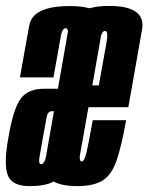

<svg xmlns="http://www.w3.org/2000/svg" viewBox="-41 -626 503 650"><path d="M58 4Q0 4 -14.5 -32.5Q-29 -69 -13 -158Q4.5 -260.5 29.8 -293Q55 -325.5 107.5 -325.5H155Q176.5 -446.5 189 -518.5Q188.5 -527.5 184.5 -529.5Q183 -530.5 181 -530.5Q169.5 -530.5 164.5 -501.2Q159.5 -472 140 -364H26.5Q46 -473 57.8 -539.2Q69.5 -605.5 194.5 -605.5Q235.5 -605.5 262 -598Q290 -606 328.5 -606Q413.5 -606 434.5 -569Q444.5 -552 440 -526.5Q426 -447 400.5 -302.5Q397 -281.5 393.5 -263H258.5L229 -97Q228.5 -82 233.5 -79.5Q234.5 -79.5 235.5 -79.5Q245 -79.5 252 -110.2Q259 -141 273 -219H386Q370.5 -132 354 -83.5Q337.5 -35 307.2 -15.5Q277 4 221 4Q168 4 140.5 -11.5Q114 4 58 4ZM301.5 -507Q292 -454 281.5 -393.5L271.5 -337H293.5Q313.5 -449 320 -484.5Q325.5 -517 317 -521Q316 -521.5 314.5 -521.5Q307 -521.5 301.5 -507ZM114.5 -94.5Q126 -159.5 141.5 -249.5H135.5Q120.5 -249.5 117 -230.2Q113.5 -211 103 -153Q96.5 -116 92.5 -93Q89.5 -74 95.5 -70.5Q96.5 -70 98 -70Q106.5 -70 112 -85.5Q113 -89 114.5 -94.5Z"/></svg>

Font: Anybody UltraCondensed SemiBold
Style: Italic
Weight: 600
Width: 1
Italic angle: -10°
Designer: Tyler Finck
Foundry: Etcetera Type Company
Version: Version 1.010; ttfautohint (v1.8.3) -l 8 -r 50 -G 200 -x 14 